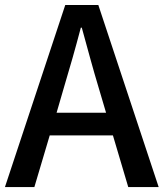

<svg xmlns="http://www.w3.org/2000/svg" viewBox="-20 -757 662 777"><path d="M0 0 244.1 -736.8H377.9L622.1 0H499L437 -209H181.2L119.1 0ZM209 -300.8H409.2L379.9 -399.9Q361.8 -460 345 -521.2Q328.1 -582.5 311 -645H307.1Q290.5 -582 273.2 -521Q255.9 -460 237.8 -399.9Z"/></svg>

Font: Source Han Sans CN Medium
Style: Regular
Weight: 500
Designer: Ryoko NISHIZUKA  (kana, bopomofo & ideographs); Paul D. Hunt (Latin, Greek & Cyrillic); Sandoll Communications , Soo-you
Foundry: Adobe
Version: Version 2.004;hotconv 1.0.118;makeotfexe 2.5.65603